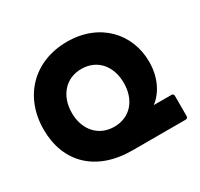

<svg xmlns="http://www.w3.org/2000/svg" viewBox="-170 -1001 1306 1256"><g transform="rotate(-30 483.0 -373.0)"><path d="M491 42H892C902 42 909 35 909 24V-129C909 -139 902 -145 892 -145H759C833 -201 875 -297 875 -406C875 -618 720 -788 474 -788C222 -788 55 -613 55 -366C55 -120 215 42 491 42ZM269 -368C269 -495 346 -587 466 -587C587 -587 662 -495 662 -369C662 -242 587 -151 466 -151C346 -151 269 -242 269 -368Z"/></g></svg>

Font: LINE Seed JP App_OTF ExtraBold
Style: Regular
Weight: 800
Designer: LINE & Fontrix & Fontworks
Version: Version 1.013